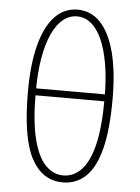

<svg xmlns="http://www.w3.org/2000/svg" viewBox="-56 -851 664 908"><g transform="rotate(5 275.5 -397.0)"><path d="M276 13Q179 13 127 -84Q75 -181 75 -400Q75 -529 98.5 -620Q122 -711 167 -759Q212 -807 276 -807Q340 -807 385 -759Q430 -711 453.5 -620Q477 -529 477 -400Q477 -254 453.5 -163Q430 -72 385 -29.5Q340 13 276 13ZM276 -20Q324 -20 361 -58Q398 -96 418.5 -179.5Q439 -263 439 -400Q439 -492 427 -562Q415 -632 393.5 -679.5Q372 -727 342 -751Q312 -775 276 -775Q240 -775 210 -751Q180 -727 158 -679.5Q136 -632 124 -562Q112 -492 112 -400Q112 -263 133 -179.5Q154 -96 191 -58Q228 -20 276 -20ZM96 -386V-419H455V-386Z"/></g></svg>

Font: Noto Sans SC Thin
Style: Regular
Weight: 100
Designer: Ryoko NISHIZUKA 西塚涼子 (kana, bopomofo & ideographs); Paul D. Hunt (Latin, Greek & Cyrillic); Sandoll Communications 산돌커뮤니
Foundry: Adobe
Version: Version 2.004-H2;hotconv 1.0.118;makeotfexe 2.5.65603